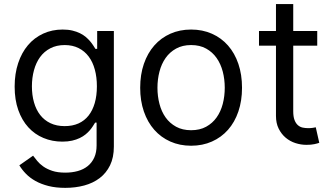

<svg xmlns="http://www.w3.org/2000/svg" viewBox="-20 -696 1610 932"><path d="M296.9 215.9Q251.1 215.9 215.4 206.9Q179.7 197.8 152.5 182.7Q125.4 167.6 106 147.7Q86.6 127.8 73.9 106.5L140.6 59.7Q149.1 71 160.7 85.2Q172.2 99.4 190 112Q207.7 124.6 233.7 133.3Q259.6 142 296.9 142Q329.9 142 357.8 134.2Q385.7 126.4 405.9 110.1Q426.1 93.8 437.5 68.9Q448.9 44 448.9 9.9V-100.9H441.8Q437.1 -93.4 430.9 -83.6Q424.7 -73.9 416 -63.6Q407.3 -53.3 395.2 -43.5Q383.2 -33.7 367 -25.9Q350.9 -18.1 330.1 -13.3Q309.3 -8.5 282.7 -8.5Q233.3 -8.5 190.9 -26.3Q148.4 -44 117.4 -78.1Q86.3 -112.2 68.7 -161.9Q51.1 -211.6 51.1 -275.6Q51.1 -338.4 68.2 -389.6Q85.2 -440.7 115.9 -476.9Q146.7 -513.1 189.6 -532.8Q232.6 -552.6 284.1 -552.6Q310.7 -552.6 331.5 -547.6Q352.3 -542.6 368.4 -534.6Q384.6 -526.6 396.7 -516.3Q408.7 -506 417.4 -495.7Q426.1 -485.4 432.4 -475.7Q438.6 -465.9 443.2 -458.8H451.7V-545.5H532.7V15.6Q532.7 68.5 514.2 106.4Q495.7 144.2 463.8 168.5Q431.8 192.8 388.8 204.4Q345.9 215.9 296.9 215.9ZM294 -83.8Q332 -83.8 361.2 -96.9Q390.3 -110.1 410 -135.1Q429.7 -160.2 440 -196Q450.3 -231.9 450.3 -277Q450.3 -321.4 440.3 -358.1Q430.4 -394.9 410.7 -421.3Q391 -447.8 361.7 -462.5Q332.4 -477.3 294 -477.3Q254.3 -477.3 224.3 -461.6Q194.2 -446 174.5 -418.9Q154.8 -391.7 144.9 -355.1Q134.9 -318.5 134.9 -277Q134.9 -234.4 145.1 -198.9Q155.2 -163.4 175.1 -137.8Q195 -112.2 224.8 -98Q254.6 -83.8 294 -83.8Z M907.7 11.4Q852.3 11.4 806.8 -8.9Q761.4 -29.1 728.9 -65.9Q696.4 -102.6 678.4 -154.7Q660.5 -206.7 660.5 -269.9Q660.5 -333.8 678.4 -386Q696.4 -438.2 728.9 -475.1Q761.4 -512.1 806.8 -532.3Q852.3 -552.6 907.7 -552.6Q963.1 -552.6 1008.7 -532.3Q1054.3 -512.1 1086.8 -475.1Q1119.3 -438.2 1137.1 -386Q1154.8 -333.8 1154.8 -269.9Q1154.8 -206.7 1137.1 -154.7Q1119.3 -102.6 1086.8 -65.9Q1054.3 -29.1 1008.7 -8.9Q963.1 11.4 907.7 11.4ZM907.7 -63.9Q949.9 -63.9 980.6 -80.8Q1011.4 -97.7 1031.4 -125.9Q1051.5 -154.1 1061.3 -191.6Q1071 -229 1071 -269.9Q1071 -311.1 1061.3 -348.5Q1051.5 -386 1031.4 -414.6Q1011.4 -443.2 980.6 -460.2Q949.9 -477.3 907.7 -477.3Q865.8 -477.3 834.9 -460.2Q804 -443.2 783.9 -414.6Q763.8 -386 754.1 -348.5Q744.3 -311.1 744.3 -269.9Q744.3 -229 754.1 -191.6Q763.8 -154.1 783.9 -125.9Q804 -97.7 834.9 -80.8Q865.8 -63.9 907.7 -63.9Z M1519.9 -474.4H1403.4V-156.2Q1403.4 -129.6 1409.6 -113.5Q1415.8 -97.3 1426 -88.4Q1436.1 -79.5 1449 -76.7Q1462 -73.9 1475.9 -73.9Q1489.7 -73.9 1498.6 -75.5Q1507.5 -77.1 1512.8 -78.1L1529.8 -2.8Q1521.3 0.4 1506 3.7Q1490.8 7.1 1467.3 7.1Q1440.7 7.1 1414.2 -1.4Q1387.8 -9.9 1366.8 -27.5Q1345.9 -45.1 1332.7 -71.6Q1319.6 -98 1319.6 -133.5V-474.4H1237.2V-545.5H1319.6V-676.1H1403.4V-545.5H1519.9Z"/></svg>

Font: Interop
Style: Regular
Weight: 400
Designer: Rasmus Andersson, Google, Jang Haemin
Foundry: jhaemin
Version: Version 1.008